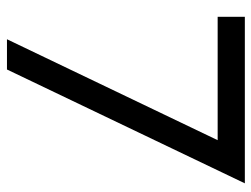

<svg xmlns="http://www.w3.org/2000/svg" viewBox="-108 -632 740 565"><g transform="rotate(90 262.5 -350.0)"><path d="M30 -620H393L96 0H185L520 -700H30Z"/></g></svg>

Font: Jost* Book
Style: Regular
Weight: 400
Version: Version 3.000